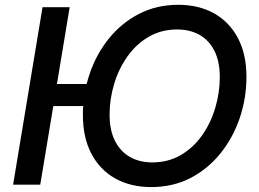

<svg xmlns="http://www.w3.org/2000/svg" viewBox="-20 -757 1062 787"><path d="M368.2 -412.6 353 -322.3H143.6L158.7 -412.6ZM265.6 -727.5 145 0H33.7L154.3 -727.5ZM599.6 9.8Q515.6 9.8 452.6 -25.4Q389.6 -60.5 354.7 -126.7Q319.8 -192.9 319.8 -285.2Q319.8 -372.6 347.2 -453.6Q374.5 -534.7 426 -598.6Q477.5 -662.6 549.6 -700Q621.6 -737.3 710.9 -737.3Q794.9 -737.3 857.7 -702.1Q920.4 -667 955.3 -600.8Q990.2 -534.7 990.2 -442.4Q990.2 -355 962.9 -273.9Q935.5 -192.9 884 -128.7Q832.5 -64.5 760.7 -27.3Q689 9.8 599.6 9.8ZM604 -91.3Q669.4 -91.3 720.9 -121.3Q772.5 -151.4 808.1 -201.9Q843.8 -252.4 862.3 -314.7Q880.9 -377 880.9 -440.9Q880.9 -504.9 858.9 -548.6Q836.9 -592.3 797.6 -614.3Q758.3 -636.2 706.5 -636.2Q641.1 -636.2 589.6 -606.2Q538.1 -576.2 502.2 -525.4Q466.3 -474.6 447.8 -412.6Q429.2 -350.6 429.2 -286.6Q429.2 -223.1 451.4 -179.4Q473.6 -135.7 512.9 -113.5Q552.2 -91.3 604 -91.3Z"/></svg>

Font: Inter 16pt Medium
Style: Italic
Weight: 500
Italic angle: -9.3988°
Version: Version 4.001;git-66647c0bb